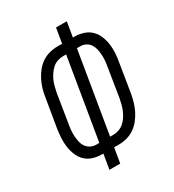

<svg xmlns="http://www.w3.org/2000/svg" viewBox="-178 -838 855 941"><g transform="rotate(-30 250.0 -367.5)"><path d="M163 0 177 -84H168Q143 -84 119 -91.5Q95 -99 78 -115.5Q61 -132 51.5 -155Q42 -178 38.5 -202.5Q35 -227 36.5 -253Q38 -279 42 -305L69 -466Q72 -488 78.5 -510Q85 -532 95.5 -553Q106 -574 121 -593Q136 -612 156 -625.5Q176 -639 198.5 -645Q221 -651 244 -651H271L285 -735H346L332 -651H341Q366 -651 390 -643.5Q414 -636 431.5 -619.5Q449 -603 458.5 -580Q468 -557 471.5 -532.5Q475 -508 473.5 -482Q472 -456 467 -430L441 -269Q437 -247 430.5 -225Q424 -203 413.5 -182Q403 -161 388 -142Q373 -123 353 -109.5Q333 -96 310.5 -90Q288 -84 266 -84H238L224 0ZM168 -139H186L262 -596H244Q228 -596 212 -590.5Q196 -585 183.5 -573.5Q171 -562 161.5 -548Q152 -534 145.5 -519Q139 -504 135 -488Q131 -472 128 -457L102 -295Q99 -279 97.5 -262Q96 -245 97 -228.5Q98 -212 101.5 -196Q105 -180 114 -167Q123 -154 137.5 -146.5Q152 -139 168 -139ZM247 -139H266Q281 -139 297 -144.5Q313 -150 326 -161.5Q339 -173 348 -187Q357 -201 363.5 -216Q370 -231 374 -247Q378 -263 381 -278L407 -440Q410 -456 411.5 -473Q413 -490 412 -506.5Q411 -523 407.5 -539Q404 -555 395.5 -568Q387 -581 372.5 -588.5Q358 -596 341 -596H323Z"/></g></svg>

Font: Iosevka Curly Light Oblique
Style: Regular
Weight: 300
Italic angle: -9°
Monospace: yes
Designer: Belleve Invis
Foundry: Belleve Invis
Version: Version 11.1.0; ttfautohint (v1.8.3)